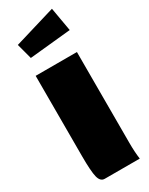

<svg xmlns="http://www.w3.org/2000/svg" viewBox="-194 -768 627 807"><g transform="rotate(-30 120.0 -365.0)"><path d="M40 -595.2 20 -669.9 220.2 -730 240.2 -615.2ZM20 -520H220.2V-80.1Q220.2 -33.2 225.1 0H55.2Q34.2 0 27.1 -28.1Q20 -56.2 20 -129.9Z"/></g></svg>

Font: Mikodacs
Style: Regular
Weight: 400
Designer: gluk (gluksza@wp.pl)
Foundry: gluk (gluksza@wp.pl)
Version: Version 0.28